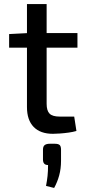

<svg xmlns="http://www.w3.org/2000/svg" viewBox="-20 -651 426 947"><path d="M210 -631V-139Q210 -105 224.5 -90.5Q239 -76 274 -76H346L357 -5Q340 0 318.5 3Q297 6 275.5 7.5Q254 9 241 9Q179 9 146 -25Q113 -59 113 -123V-631ZM362 -488V-416H25V-483L121 -488ZM249 58Q268 58 274.5 64.5Q281 71 281 87V142Q281 181 272 214Q263 247 247 276L207 266Q212 240 214.5 217Q217 194 217 163Q192 163 192 136V87Q192 71 200.5 64.5Q209 58 226 58Z"/></svg>

Font: Exo 2 Medium
Style: Regular
Weight: 500
Designer: Natanael Gama
Foundry: Natanael Gama
Version: Version 2.010